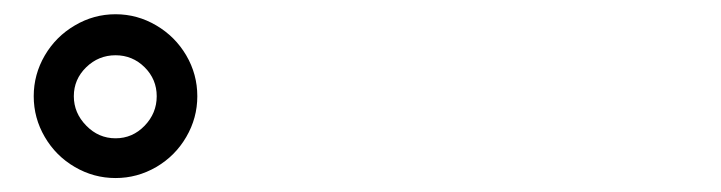

<svg xmlns="http://www.w3.org/2000/svg" viewBox="-20 -827 1017 271"><path d="M143.1 -806.9Q173.8 -806.9 200.6 -791.1Q227.3 -775.4 242.9 -748.8Q258.5 -722.2 258.5 -691.2Q258.5 -660.4 242.9 -633.7Q227.3 -606.9 200.6 -591.3Q173.8 -575.7 143.1 -575.7Q112.3 -575.7 85.6 -591.3Q58.8 -606.9 43.2 -633.7Q27.6 -660.4 27.6 -691.2Q27.6 -721.9 43.2 -748.7Q58.8 -775.4 85.6 -791.1Q112.3 -806.9 143.1 -806.9ZM143.1 -631.8Q167 -631.8 184.1 -649.5Q201.2 -667.2 201.2 -691.2Q201.2 -715.1 184.1 -732.1Q167 -749 143.1 -749Q119.1 -749 101.7 -732.1Q84.2 -715.1 84.2 -691.2Q84.2 -667.5 101.7 -649.7Q119.1 -631.8 143.1 -631.8Z"/></svg>

Font: Min Sans VF VF
Style: Regular
Weight: 400
Designer: Jinseong-Kim, NotoSansCJK, Nunito
Foundry: Jinseong-Kim
Version: Version 1.420;Glyphs 3.1.2 (3151)